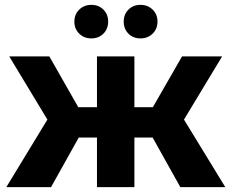

<svg xmlns="http://www.w3.org/2000/svg" viewBox="-20 -770 953 790"><path d="M608 -204H533V0H379V-204H304L190 0H6L175 -278L18 -538H183L302 -329H379V-538H533V-329H609L729 -538H894L737 -278L907 0H722ZM286 -681Q286 -711 306 -730.5Q326 -750 356 -750Q386 -750 405.5 -730.5Q425 -711 425 -681Q425 -651 405.5 -631.5Q386 -612 356 -612Q326 -612 306 -631.5Q286 -651 286 -681ZM489 -681Q489 -711 508.5 -730.5Q528 -750 558 -750Q588 -750 608 -730.5Q628 -711 628 -681Q628 -651 608 -631.5Q588 -612 558 -612Q528 -612 508.5 -631.5Q489 -651 489 -681Z"/></svg>

Font: Montserrat-Bold
Style: Bold
Weight: 700
Version: Version 7.200